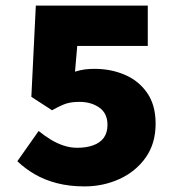

<svg xmlns="http://www.w3.org/2000/svg" viewBox="-20 -654 640 686"><path d="M282 12Q228 12 183.5 0.5Q139 -11 104 -31.5Q69 -52 42 -78L118 -186Q139 -169 161 -155.5Q183 -142 207 -134Q231 -126 256 -126Q289 -126 313.5 -135Q338 -144 351 -162Q364 -180 364 -208Q364 -249 335 -269.5Q306 -290 264 -290Q236 -290 217 -284Q198 -278 166 -260L92 -308L108 -634H508V-490H256L248 -398Q268 -404 283.5 -406Q299 -408 318 -408Q376 -408 425.5 -387Q475 -366 505.5 -322.5Q536 -279 536 -212Q536 -141 500.5 -91Q465 -41 407 -14.5Q349 12 282 12Z"/></svg>

Font: Source Code Pro ExtraLight Black
Style: Regular
Weight: 900
Monospace: yes
Version: Version 1.018;hotconv 1.0.116;makeotfexe 2.5.65601